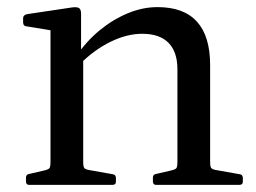

<svg xmlns="http://www.w3.org/2000/svg" viewBox="-20 -520 720 540"><path d="M479 -325Q479 -374 454 -399.5Q429 -425 380 -425Q337 -425 291 -402.5Q245 -380 205 -340L196 -364Q223 -404 260 -434.5Q297 -465 339 -482.5Q381 -500 423 -500Q497 -500 534 -459Q571 -418 571 -337V0H479ZM122 0V-316H214V0ZM62 0Q53 0 53 -10V-20Q53 -30 63 -31L102 -40Q116 -43 119 -47Q122 -51 122 -65V-180H214V-64Q214 -51 217.5 -47Q221 -43 235 -41L297 -30Q306 -29 306 -19V-9Q306 0 296 0ZM419 0Q410 0 410 -10V-20Q410 -30 420 -31L459 -40Q473 -43 476 -47Q479 -51 479 -65V-180H571V-64Q571 -51 574.5 -47Q578 -43 592 -41L654 -30Q663 -29 663 -19V-9Q663 0 653 0ZM122 -316V-462L140 -432L54 -446Q45 -447 45 -457V-469Q45 -477 55 -480L182 -499Q196 -501 202 -497.5Q208 -494 208 -481V-382L214 -365V-316Z"/></svg>

Font: Hahmlet
Style: Regular
Weight: 400
Designer: Minjoo Ham & Mark Frömberg
Foundry: hypertype
Version: Version 1.001; ttfautohint (v1.8.3)